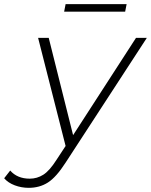

<svg xmlns="http://www.w3.org/2000/svg" viewBox="-128 -704 725 922"><path d="M10 198Q-25 198 -57 186Q-89 174 -108 152L-79 115Q-45 154 15 154Q50 154 80 135Q110 116 143 64L187 -3L55 -522H106L223 -55L525 -522H577L187 77Q142 147 102 172.5Q62 198 10 198ZM180 -648 187 -684H480L473 -648Z"/></svg>

Font: Montserrat Light
Style: Italic
Weight: 300
Italic angle: -11.3°
Designer: Julieta Ulanovsky
Foundry: Julieta Ulanovsky
Version: Version 9.000; ttfautohint (v1.8.4.7-5d5b)